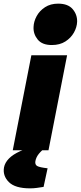

<svg xmlns="http://www.w3.org/2000/svg" viewBox="-70 -824 443 1053"><path d="M0 0 102 -521H298L196 0ZM214 -577Q161 -577 136.5 -607.5Q112 -638 114 -676Q115 -706 131 -735.5Q147 -765 177 -784.5Q207 -804 249 -804Q303 -804 328.5 -774Q354 -744 353 -705Q352 -675 335.5 -645.5Q319 -616 288.5 -596.5Q258 -577 214 -577ZM95 209Q13 209 -21.5 174.5Q-56 140 -48 94Q-43 68 -21 45.5Q1 23 41 5L113 -24H185L184 -18Q159 0 143.5 19Q128 38 124 60Q121 79 134 86.5Q147 94 191 99L169 201Q150 204 132 206.5Q114 209 95 209Z"/></svg>

Font: REM ExtraBold
Style: Italic
Weight: 800
Italic angle: -11°
Designer: Octavio Pardo
Foundry: Ashler Design
Version: Version 1.005;gftools[0.9.28]